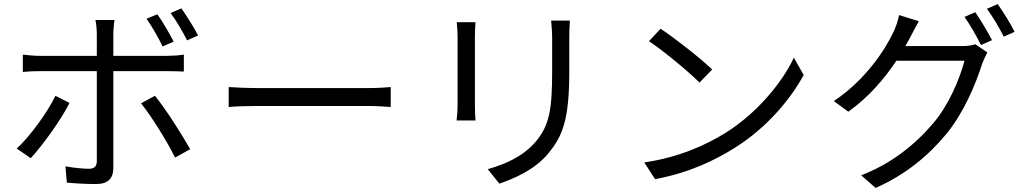

<svg xmlns="http://www.w3.org/2000/svg" viewBox="-20 -860 5040 942"><path d="M952 -686C933 -723 896 -782 870 -819L817 -796C845 -759 876 -705 898 -662ZM832 -656C811 -697 777 -755 752 -790L699 -768C726 -730 758 -673 778 -632ZM252 -390C213 -309 129 -193 62 -131L131 -84C188 -146 278 -269 321 -355ZM801 -511C825 -511 855 -510 882 -509V-592C857 -588 824 -586 800 -586H536V-691C536 -712 539 -748 542 -762H448C452 -748 455 -713 455 -691V-586H177C145 -586 120 -589 92 -592V-507C119 -510 147 -511 177 -511H455V-70C455 -44 443 -32 416 -32C390 -32 344 -36 301 -44L308 36C348 40 408 43 450 43C510 43 536 16 536 -37V-511ZM672 -353C723 -290 800 -166 839 -87L913 -128C872 -201 793 -326 740 -390Z M1102 -335C1133 -338 1186 -340 1241 -340H1790C1835 -340 1877 -336 1897 -335V-433C1875 -431 1839 -428 1789 -428H1241C1185 -428 1132 -431 1102 -433Z M2221 -751C2223 -732 2225 -697 2225 -679V-346C2225 -316 2222 -284 2220 -269H2313C2311 -287 2310 -320 2310 -345V-679C2310 -703 2311 -732 2313 -751ZM2684 -759C2686 -734 2689 -706 2689 -672V-514C2689 -325 2677 -244 2605 -161C2543 -91 2458 -54 2373 -30L2430 41C2503 16 2603 -27 2668 -105C2740 -191 2773 -270 2773 -510V-672C2773 -706 2774 -734 2776 -759Z M3221 -719 3164 -658C3239 -608 3361 -506 3412 -455L3474 -519C3421 -571 3287 -676 3221 -719ZM3141 -63 3194 19C3361 -12 3487 -73 3587 -136C3738 -231 3855 -367 3923 -492L3875 -577C3817 -454 3695 -306 3541 -209C3446 -150 3316 -89 3141 -63Z M4422 -634C4433 -652 4442 -670 4451 -687C4460 -704 4473 -730 4488 -756L4391 -786C4387 -761 4374 -725 4365 -706C4324 -618 4229 -470 4071 -364L4142 -312C4242 -383 4320 -475 4378 -562H4712C4688 -471 4634 -342 4555 -251C4464 -145 4347 -54 4205 0L4276 62C4422 -2 4535 -96 4625 -205C4710 -310 4767 -447 4799 -548C4805 -564 4817 -589 4824 -603L4765 -643C4749 -637 4727 -634 4700 -634ZM4712 -777C4739 -740 4773 -679 4793 -639L4847 -663C4826 -704 4790 -764 4765 -800ZM4822 -817C4850 -780 4883 -723 4905 -680L4958 -704C4940 -741 4901 -803 4875 -840Z"/></svg>

Font: Noto Sans Japanese Regular
Style: Regular
Weight: 400
Designer: Ryoko NISHIZUKA (kana & ideographs); Paul D. Hunt (Latin, Greek & Cyrillic); Wenlong ZHANG (bopomofo); Sandoll Communica
Foundry: Adobe Systems Incorporated
Version: Version 1.000;PS 1;hotconv 1.0.78;makeotf.lib2.5.61930